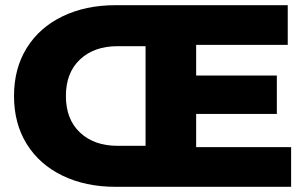

<svg xmlns="http://www.w3.org/2000/svg" viewBox="-20 -720 1182 740"><path d="M1102 -153V0H425Q310 0 221 -43Q132 -86 83 -165Q34 -244 34 -350Q34 -456 83 -535Q132 -614 221 -657Q310 -700 425 -700H1089V-547H736V-429H1047V-281H736V-153ZM541 -158V-542H433Q343 -542 288.5 -491Q234 -440 234 -350Q234 -260 288.5 -209Q343 -158 433 -158Z"/></svg>

Font: Idrija
Style: Regular
Weight: 800
Designer: Julieta Ulanovsky
Foundry: Julieta Ulanovsky
Version: Version 7.200